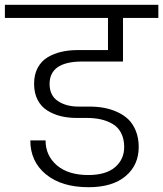

<svg xmlns="http://www.w3.org/2000/svg" viewBox="-49 -760 674 793"><path d="M-28.8 -740.2H605V-686H459V-505.9H291Q155.8 -505.9 155.8 -413.1Q155.8 -365.7 189.9 -342.8Q224.1 -319.8 274.9 -319.8H319.8Q351.1 -319.8 378.9 -314.9Q406.7 -310.1 433.8 -298.1Q460.9 -286.1 480.5 -267.6Q500 -249 512 -219.5Q523.9 -189.9 523.9 -152.8Q523.9 -78.1 469.7 -32.5Q415.5 13.2 316.9 13.2Q205.6 13.2 140.9 -39.8Q76.2 -92.8 76.2 -180.2H139.2Q139.2 -117.2 186 -77.1Q232.9 -37.1 315.9 -37.1Q388.2 -37.1 426 -69.3Q463.9 -101.6 463.9 -152.8Q463.9 -187 450.9 -211.4Q438 -235.8 415 -248.8Q392.1 -261.7 366.2 -267.3Q340.3 -272.9 309.1 -272.9H267.1Q231.4 -272.9 201.2 -280.5Q170.9 -288.1 145.8 -304Q120.6 -319.8 106.2 -347.9Q91.8 -376 91.8 -414.1Q91.8 -452.1 106.9 -480.2Q122.1 -508.3 148.2 -523.7Q174.3 -539.1 205.1 -546.1Q235.8 -553.2 272 -553.2H397V-686H-28.8Z"/></svg>

Font: PoppinsZ Light
Style: Regular
Weight: 300
Designer: Ninad Kale (Devanagari), Jonny Pinhorn (Latin)
Foundry: Indian Type Foundry
Version: Version 3.002;FEAKit 1.0